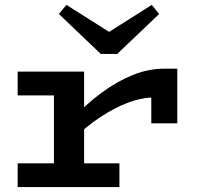

<svg xmlns="http://www.w3.org/2000/svg" viewBox="-20 -763 809 783"><path d="M273 -190V-276Q330 -337 392.5 -383.5Q455 -430 520 -456.5Q585 -483 650 -483H703V-260H597V-365Q554 -364 501 -344Q448 -324 390 -286Q332 -248 273 -190ZM52 0V-97H467V0ZM200 -30V-471H323V-30ZM52 -374V-471H316V-374ZM599 -743 629 -706 458 -543H391L220 -706L251 -743L425 -633Z"/></svg>

Font: BioRhyme SemiExpanded SemiBold
Style: Regular
Weight: 600
Width: 6
Designer: Aoife Mooney
Foundry: Aoife Mooney Type
Version: Version 1.600;gftools[0.9.33]